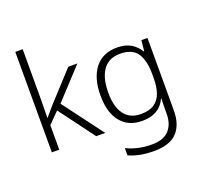

<svg xmlns="http://www.w3.org/2000/svg" viewBox="-164 -942 1420 1365"><g transform="rotate(-20 546.5 -260.0)"><path d="M144 -374Q144 -342 143 -307.5Q142 -273 142 -240H143Q156 -255 172.5 -275Q189 -295 204 -312L406 -532H475L264 -304L492 0H424L225 -267L144 -185V0H88V-760H144Z M777 -542Q839 -542 880.5 -517.5Q922 -493 947 -451H951L959 -532H1005V17Q1005 122 951 181Q897 240 776 240Q716 240 669.5 230.5Q623 221 586 204V149Q623 168 672 179.5Q721 191 778 191Q865 191 907 145Q949 99 949 20V-11Q949 -32 949.5 -53.5Q950 -75 951 -94H948Q902 10 770 10Q667 10 609 -60Q551 -130 551 -262Q551 -391 609 -466.5Q667 -542 777 -542ZM783 -493Q696 -493 653 -432Q610 -371 610 -261Q610 -153 653 -96Q696 -39 777 -39Q843 -39 880.5 -65.5Q918 -92 933.5 -139Q949 -186 949 -246V-281Q949 -382 911.5 -437.5Q874 -493 783 -493Z"/></g></svg>

Font: Noto Sans Thai Looped Light
Style: Regular
Weight: 300
Designer: Sasikarn Vongin, Ben Mitchell
Foundry: The Fontpad Ltd
Version: Version 1.001; ttfautohint (v1.8.4.7-5d5b)